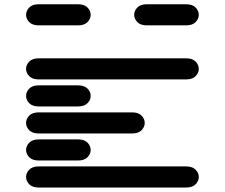

<svg xmlns="http://www.w3.org/2000/svg" viewBox="-20 -881 1040 888"><path d="M159.2 -13.7Q129.9 -13.7 115.2 -28.8Q100.6 -43.9 100.6 -62.5Q100.6 -81.1 115.2 -96.2Q129.9 -111.3 159.2 -111.3H840.8Q870.1 -111.3 884.8 -96.2Q899.4 -81.1 899.4 -62.5Q899.4 -43.9 884.8 -28.8Q870.1 -13.7 840.8 -13.7ZM159.2 -138.7Q129.9 -138.7 115.2 -153.8Q100.6 -168.9 100.6 -187.5Q100.6 -206.1 115.2 -221.2Q129.9 -236.3 159.2 -236.3H340.8Q370.1 -236.3 384.8 -221.2Q399.4 -206.1 399.4 -187.5Q399.4 -168.9 384.8 -153.8Q370.1 -138.7 340.8 -138.7ZM159.2 -263.7Q129.9 -263.7 115.2 -278.8Q100.6 -293.9 100.6 -312.5Q100.6 -331.1 115.2 -346.2Q129.9 -361.3 159.2 -361.3H590.8Q620.1 -361.3 634.8 -346.2Q649.4 -331.1 649.4 -312.5Q649.4 -293.9 634.8 -278.8Q620.1 -263.7 590.8 -263.7ZM159.2 -388.7Q129.9 -388.7 115.2 -403.8Q100.6 -418.9 100.6 -437.5Q100.6 -456.1 115.2 -471.2Q129.9 -486.3 159.2 -486.3H340.8Q370.1 -486.3 384.8 -471.2Q399.4 -456.1 399.4 -437.5Q399.4 -418.9 384.8 -403.8Q370.1 -388.7 340.8 -388.7ZM159.2 -513.7Q129.9 -513.7 115.2 -528.8Q100.6 -543.9 100.6 -562.5Q100.6 -581.1 115.2 -596.2Q129.9 -611.3 159.2 -611.3H840.8Q870.1 -611.3 884.8 -596.2Q899.4 -581.1 899.4 -562.5Q899.4 -543.9 884.8 -528.8Q870.1 -513.7 840.8 -513.7ZM159.2 -763.7Q129.9 -763.7 115.2 -778.8Q100.6 -793.9 100.6 -812.5Q100.6 -831.1 115.2 -846.2Q129.9 -861.3 159.2 -861.3H340.8Q370.1 -861.3 384.8 -846.2Q399.4 -831.1 399.4 -812.5Q399.4 -793.9 384.8 -778.8Q370.1 -763.7 340.8 -763.7ZM659.2 -763.7Q629.9 -763.7 615.2 -778.8Q600.6 -793.9 600.6 -812.5Q600.6 -831.1 615.2 -846.2Q629.9 -861.3 659.2 -861.3H840.8Q870.1 -861.3 884.8 -846.2Q899.4 -831.1 899.4 -812.5Q899.4 -793.9 884.8 -778.8Q870.1 -763.7 840.8 -763.7Z"/></svg>

Font: Sixtyfour Normal
Style: Regular
Weight: 400
Monospace: yes
Designer: Jens Kutilek
Foundry: Jens Kutilek
Version: Version 2.000